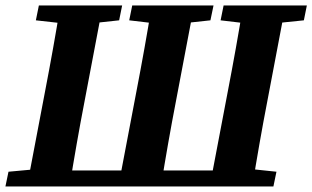

<svg xmlns="http://www.w3.org/2000/svg" viewBox="-42 -677 1134 697"><path d="M55.9 0H210.4C227.1 -103 245.1 -207 265.1 -310L331 -657.1H177.2C160.5 -554.1 141.8 -450.1 121.8 -346.4L55.9 0ZM88.2 -603.2 222.7 -588.2H251.5L390.5 -603.2L401.4 -657.1H99.1L88.2 -603.2ZM387.6 0H542.1C558.8 -103 576.8 -207 596.8 -310L662.7 -657.1H508.9C492.2 -554.1 473.5 -450.1 453.5 -346.4L387.6 0ZM427.1 -603.2 554.4 -588.2H583.2L721.9 -603.2L733.1 -657.1H438L427.1 -603.2ZM719.3 0H873.8C890.5 -103 908.5 -207 928.5 -310L994.4 -657.1H840.6C823.9 -554.1 805.2 -450.1 785.2 -346.4L719.3 0ZM758.8 -603.2 886.1 -588.2H914.9L1061.1 -603.2L1071.9 -657.1H769.7L758.8 -603.2ZM-22.3 0H137.2L151.8 -68.6L-11.2 -53.6L-22.3 0ZM132 0H803.3L814.9 -58.2H143.6L132 0ZM804.6 0H950.5L961.6 -53.6L818.9 -68.6L804.6 0Z"/></svg>

Font: Source Serif 4 Variable
Style: Italic
Weight: 400
Italic angle: -12°
Designer: Frank Grießhammer
Foundry: Adobe Systems Incorporated
Version: Version 4.004;hotconv 1.0.116;makeotfexe 2.5.65601